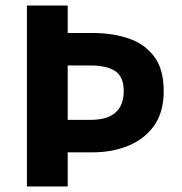

<svg xmlns="http://www.w3.org/2000/svg" viewBox="-20 -672 657 692"><path d="M77 0V-652H224V-553H315Q386 -553 443.5 -533.5Q501 -514 535.5 -468.5Q570 -423 570 -344Q570 -267 535 -218.5Q500 -170 442 -146.5Q384 -123 315 -123H224V0ZM224 -240H306Q367 -240 396.5 -266.5Q426 -293 426 -344Q426 -395 395.5 -415.5Q365 -436 306 -436H224Z"/></svg>

Font: Source Sans 3
Style: Bold
Weight: 700
Designer: Paul D. Hunt
Foundry: Adobe
Version: Version 3.052;hotconv 1.1.0;makeotfexe 2.6.0